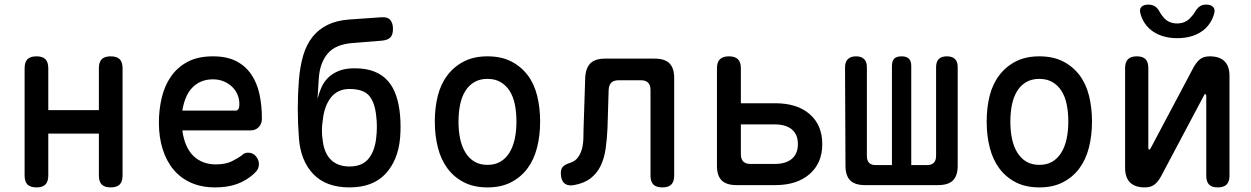

<svg xmlns="http://www.w3.org/2000/svg" viewBox="-20 -805 5440 835"><path d="M139 10Q112 10 99.5 -2.5Q87 -15 87 -42V-508Q87 -535 99.5 -547.5Q112 -560 139 -560Q165 -560 177.5 -547.5Q190 -535 190 -508V-326H410V-508Q410 -535 422.5 -547.5Q435 -560 461 -560Q488 -560 500.5 -547.5Q513 -535 513 -508V-42Q513 -15 500.5 -2.5Q488 10 461 10Q435 10 422.5 -2.5Q410 -15 410 -42V-224H190V-42Q190 -15 177.5 -2.5Q165 10 139 10Z M1059 -141Q1080 -141 1093 -125.5Q1106 -110 1106 -91Q1106 -80 1101.5 -70.5Q1097 -61 1083 -48Q1067 -34 1049 -23Q1031 -12 1010 -4.5Q989 3 965.5 6.5Q942 10 916 10Q857 10 811.5 -10Q766 -30 735 -67Q704 -104 687.5 -156Q671 -208 671 -272Q671 -328 683.5 -380.5Q696 -433 724 -473Q752 -513 796.5 -536.5Q841 -560 906 -560Q967 -560 1007.5 -539Q1048 -518 1073 -481Q1098 -444 1108.5 -395Q1119 -346 1119 -289Q1119 -267 1105.5 -252.5Q1092 -238 1069 -238H773Q778 -200 790.5 -172Q803 -144 822 -126Q841 -108 865.5 -99Q890 -90 918 -90Q961 -90 988 -103.5Q1015 -117 1030 -128Q1038 -136 1044.5 -138.5Q1051 -141 1059 -141ZM773 -324H1006Q1011 -324 1016 -329.5Q1021 -335 1021 -353Q1021 -373 1013.5 -392Q1006 -411 991 -426Q976 -441 954.5 -450.5Q933 -460 906 -460Q877 -460 854 -450Q831 -440 814.5 -422Q798 -404 788 -379.5Q778 -355 773 -324Z M1639 -628 1513 -618Q1477 -615 1450 -604Q1423 -593 1405.5 -572.5Q1388 -552 1378 -524Q1368 -496 1366 -458L1361 -375Q1367 -400 1377.5 -424Q1388 -448 1406.5 -466.5Q1425 -485 1453 -496.5Q1481 -508 1522 -508Q1572 -508 1607.5 -494Q1643 -480 1666.5 -453.5Q1690 -427 1703 -388.5Q1716 -350 1720 -302Q1722 -278 1722 -253.5Q1722 -229 1720 -205Q1711 -107 1656 -48.5Q1601 10 1500 10Q1398 10 1342.5 -48Q1287 -106 1280 -205Q1275 -268 1275 -331.5Q1275 -395 1280 -458Q1285 -518 1299 -565Q1313 -612 1339.5 -645Q1366 -678 1405 -697Q1444 -716 1497 -720L1639 -730Q1665 -732 1677 -718.5Q1689 -705 1689 -679Q1689 -653 1677 -641.5Q1665 -630 1639 -628ZM1500 -81Q1555 -81 1582.5 -114.5Q1610 -148 1616 -205Q1619 -229 1619 -253.5Q1619 -278 1616 -302Q1610 -360 1585 -389Q1560 -418 1500 -418Q1473 -418 1452.5 -408Q1432 -398 1418 -379.5Q1404 -361 1395.5 -337Q1387 -313 1384 -284Q1380 -260 1380 -237Q1380 -214 1384 -190Q1391 -137 1420.5 -109Q1450 -81 1500 -81Z M2100 10Q2041 10 1998 -12Q1955 -34 1926.5 -72Q1898 -110 1884.5 -162.5Q1871 -215 1871 -276Q1871 -337 1884 -388.5Q1897 -440 1926 -478Q1955 -516 1998 -538Q2041 -560 2100 -560Q2160 -560 2203 -538Q2246 -516 2274.5 -478.5Q2303 -441 2316 -389Q2329 -337 2329 -276Q2329 -215 2315.5 -162.5Q2302 -110 2273.5 -72Q2245 -34 2202 -12Q2159 10 2100 10ZM2100 -88Q2133 -88 2156.5 -102Q2180 -116 2195.5 -141Q2211 -166 2218.5 -200.5Q2226 -235 2226 -276Q2226 -317 2219 -351Q2212 -385 2196.5 -409.5Q2181 -434 2157 -448Q2133 -462 2100 -462Q2067 -462 2043 -448Q2019 -434 2003.5 -409Q1988 -384 1981 -350Q1974 -316 1974 -275Q1974 -234 1981.5 -200Q1989 -166 2004.5 -141Q2020 -116 2043.5 -102Q2067 -88 2100 -88Z M2525 -466Q2527 -509 2547.5 -529.5Q2568 -550 2611 -550H2828Q2871 -550 2891.5 -529.5Q2912 -509 2912 -466V-42Q2912 -15 2899.5 -2.5Q2887 10 2861 10Q2834 10 2821.5 -2.5Q2809 -15 2809 -42V-414Q2809 -435 2798.5 -445.5Q2788 -456 2767 -456H2671Q2649 -456 2638.5 -445.5Q2628 -435 2627 -414L2622 -249Q2620 -201 2614 -159Q2608 -117 2592.5 -84.5Q2577 -52 2549 -30Q2521 -8 2476 0Q2449 5 2434 -8.5Q2419 -22 2419 -52Q2419 -70 2427.5 -79.5Q2436 -89 2457 -96Q2480 -103 2492 -118.5Q2504 -134 2510 -154.5Q2516 -175 2517 -199.5Q2518 -224 2518 -249Z M3183 0Q3139 0 3118.5 -20.5Q3098 -41 3098 -84V-508Q3098 -535 3111 -547.5Q3124 -560 3150 -560Q3176 -560 3189 -547.5Q3202 -535 3202 -508V-356H3351Q3447 -356 3501.5 -308.5Q3556 -261 3556 -178Q3556 -96 3501 -48Q3446 0 3352 0ZM3202 -135Q3202 -113 3212.5 -102.5Q3223 -92 3244 -92H3349Q3398 -92 3424 -114.5Q3450 -137 3450 -178Q3450 -220 3424 -242Q3398 -264 3349 -264H3202Z M3741 0Q3698 0 3677.5 -20.5Q3657 -41 3657 -84L3655 -512Q3655 -536 3667.5 -548Q3680 -560 3703 -560Q3726 -560 3738 -548Q3750 -536 3750 -513V-127Q3750 -107 3759.5 -97Q3769 -87 3789 -87H3859V-518Q3859 -540 3869 -550Q3879 -560 3901 -560Q3922 -560 3932.5 -550Q3943 -540 3943 -518V-87H4012Q4031 -87 4041 -97Q4051 -107 4051 -127V-513Q4051 -536 4062.5 -548Q4074 -560 4098 -560Q4121 -560 4133 -548.5Q4145 -537 4145 -513V-84Q4145 -41 4124.5 -20.5Q4104 0 4060 0Z M4500 10Q4441 10 4398 -12Q4355 -34 4326.5 -72Q4298 -110 4284.5 -162.5Q4271 -215 4271 -276Q4271 -337 4284 -388.5Q4297 -440 4326 -478Q4355 -516 4398 -538Q4441 -560 4500 -560Q4560 -560 4603 -538Q4646 -516 4674.5 -478.5Q4703 -441 4716 -389Q4729 -337 4729 -276Q4729 -215 4715.5 -162.5Q4702 -110 4673.5 -72Q4645 -34 4602 -12Q4559 10 4500 10ZM4500 -88Q4533 -88 4556.5 -102Q4580 -116 4595.5 -141Q4611 -166 4618.5 -200.5Q4626 -235 4626 -276Q4626 -317 4619 -351Q4612 -385 4596.5 -409.5Q4581 -434 4557 -448Q4533 -462 4500 -462Q4467 -462 4443 -448Q4419 -434 4403.5 -409Q4388 -384 4381 -350Q4374 -316 4374 -275Q4374 -234 4381.5 -200Q4389 -166 4404.5 -141Q4420 -116 4443.5 -102Q4467 -88 4500 -88Z M4873 -75V-509Q4873 -535 4885.5 -547.5Q4898 -560 4924 -560Q4950 -560 4962 -547.5Q4974 -535 4974 -509V-160Q4976 -154 4978 -154Q4980 -154 4981 -156L4984 -160L5167 -505Q5180 -531 5196.5 -545.5Q5213 -560 5241 -560Q5284 -560 5305.5 -538.5Q5327 -517 5327 -475V-41Q5327 -15 5314.5 -2.5Q5302 10 5276 10Q5250 10 5238 -2.5Q5226 -15 5226 -41V-390Q5224 -396 5222 -396Q5220 -396 5219 -395L5216 -390L5033 -45Q5020 -19 5003.5 -4.5Q4987 10 4959 10Q4916 10 4894.5 -11.5Q4873 -33 4873 -75ZM4940 -745Q4934 -764 4943.5 -774.5Q4953 -785 4974 -785Q4985 -785 4993 -782Q5001 -779 5006 -775Q5017 -766 5023 -754Q5029 -742 5039 -731Q5061 -703 5099 -703Q5137 -703 5160 -731Q5170 -741 5176.5 -752.5Q5183 -764 5192 -773Q5198 -778 5205.5 -781.5Q5213 -785 5225 -785Q5246 -785 5256 -774.5Q5266 -764 5260 -745Q5250 -707 5220 -679Q5174 -639 5100 -639Q5026 -639 4980 -679Q4950 -707 4940 -745Z"/></svg>

Font: Maple Mono Normal NL Medium
Style: Regular
Weight: 500
Monospace: yes
Designer: subframe7536
Version: Version 7.000